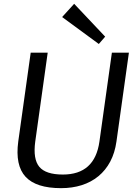

<svg xmlns="http://www.w3.org/2000/svg" viewBox="-20 -975 714 1003"><path d="M299 7.9Q168.6 7.9 113.6 -51.5Q58.5 -111 75.4 -236.1L140.4 -700H229.2L164 -234.6Q151.9 -143.8 185.4 -103.5Q219 -63.2 308.4 -63.2Q474.9 -63.2 499.3 -234.6L564.5 -700H653.4L588.4 -236.1Q580 -176.1 555.9 -130.9Q531.8 -85.6 494.1 -54.5Q456.3 -23.4 406.8 -7.7Q357.4 7.9 299 7.9ZM529.4 -783.5 496.2 -745.2 304.6 -886 367.4 -955.1Z"/></svg>

Font: Pathway Extreme 8pt Thin
Style: Italic
Weight: 100
Italic angle: -8°
Designer: Eduardo Rodriguez Tunni
Foundry: Eduardo Rodriguez Tunni
Version: Version 1.000